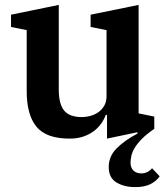

<svg xmlns="http://www.w3.org/2000/svg" viewBox="-20 -554 678 784"><path d="M532 210Q487 210 455.5 191Q424 172 424 128Q424 84 456.5 51.5Q489 19 542 -9L541 -14L417 12V-85H412Q405 -66 392.5 -48.5Q380 -31 361.5 -17.5Q343 -4 319 4Q295 12 264 12Q169 12 129 -36.5Q89 -85 89 -182V-431L25 -444V-494L220 -534V-188Q220 -129 242 -102.5Q264 -76 313 -76Q332 -76 350 -81Q368 -86 382.5 -96.5Q397 -107 406 -123Q415 -139 415 -161V-431L350 -444V-494L546 -534V-91L610 -78V-28Q578 -6 558.5 14Q539 34 529 51.5Q519 69 516 84Q513 99 513 110Q513 131 525 142.5Q537 154 557 154Q583 154 601 133L632 166Q618 186 594 198Q570 210 532 210Z"/></svg>

Font: IBM Plex Serif SmBld
Style: Regular
Weight: 600
Designer: Mike Abbink, Paul van der Laan, Pieter van Rosmalen
Foundry: Bold Monday
Version: Version 3.001